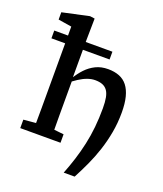

<svg xmlns="http://www.w3.org/2000/svg" viewBox="-159 -834 922 1089"><g transform="rotate(20 302.0 -289.5)"><path d="M113 0Q113 -30 113.5 -67Q114 -104 114 -143Q114 -182 114 -215V-640L33 -653V-697L194 -732L223 -728L221 -597V-378L223 -371V-215Q223 -182 223 -143Q223 -104 223.5 -67Q224 -30 224 0ZM423 153H357Q376 105 391.5 56Q407 7 418.5 -45Q430 -97 435.5 -152Q441 -207 441 -266Q441 -304 436 -330Q431 -356 419.5 -371.5Q408 -387 390 -394Q372 -401 346 -401Q324 -401 300 -392.5Q276 -384 250.5 -367.5Q225 -351 196 -327L190 -366H217Q236 -399 261.5 -426Q287 -453 319.5 -469Q352 -485 394 -485Q432 -485 461.5 -473.5Q491 -462 510.5 -437Q530 -412 540 -373Q550 -334 550 -279Q550 -217 539.5 -159Q529 -101 511.5 -47.5Q494 6 471 56Q448 106 423 153ZM39 0V-51L149 -61H189L282 -51V0ZM31 -539V-586H382V-539Z"/></g></svg>

Font: Source Serif 4 Medium
Style: Regular
Weight: 500
Designer: Frank Grießhammer
Foundry: Adobe Systems Incorporated
Version: Version 4.004;hotconv 1.0.116;makeotfexe 2.5.65601